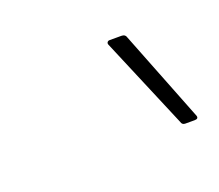

<svg xmlns="http://www.w3.org/2000/svg" viewBox="-42 -739 262 230"><g transform="rotate(-20 89.5 -624.5)"><path d="M163 -562Q159 -562 158 -566L109 -682Q108 -684 109 -685.5Q110 -687 112 -687H127Q132 -687 133 -683L179 -566Q180 -562 175 -562Z"/></g></svg>

Font: Sofia Sans Condensed Thin
Style: Italic
Weight: 250
Italic angle: -9°
Version: Version 4.100